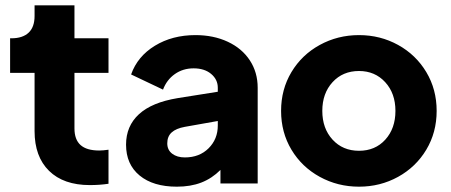

<svg xmlns="http://www.w3.org/2000/svg" viewBox="-20 -690 1695 722"><path d="M110 -197V-416H18V-546H23Q65 -546 87.5 -567Q110 -588 110 -630V-670H260V-546H388V-416H260V-207Q260 -165 283 -144.5Q306 -124 353 -124Q367 -124 388 -127V1Q355 6 318 6Q219 6 164.5 -47.5Q110 -101 110 -197Z M454 -146Q454 -216 502.5 -260.5Q551 -305 648 -321L799 -345V-360Q799 -391 774 -412Q749 -433 708 -433Q668 -433 637.5 -411.5Q607 -390 593 -353L473 -410Q497 -478 562.5 -518Q628 -558 715 -558Q783 -558 836.5 -533Q890 -508 919.5 -463Q949 -418 949 -360V0H809V-51Q777 -19 737 -3.5Q697 12 645 12Q556 12 505 -30Q454 -72 454 -146ZM675 -98Q730 -98 764.5 -132.5Q799 -167 799 -218V-235L675 -213Q642 -207 625.5 -192Q609 -177 609 -151Q609 -126 627.5 -112Q646 -98 675 -98Z M1037 -273Q1037 -354 1076 -419Q1115 -484 1182.5 -521Q1250 -558 1330 -558Q1410 -558 1477 -521Q1544 -484 1583 -419Q1622 -354 1622 -273Q1622 -192 1583 -127Q1544 -62 1477 -25Q1410 12 1330 12Q1250 12 1182.5 -25Q1115 -62 1076 -127Q1037 -192 1037 -273ZM1330 -123Q1391 -123 1429 -165Q1467 -207 1467 -273Q1467 -339 1428.5 -381Q1390 -423 1330 -423Q1269 -423 1230.5 -381Q1192 -339 1192 -273Q1192 -207 1230.5 -165Q1269 -123 1330 -123Z"/></svg>

Font: Eudoxus Sans ExtraBold
Style: Regular
Weight: 800
Designer: Stijn de Vries
Foundry: tokotype
Version: Version 2.005